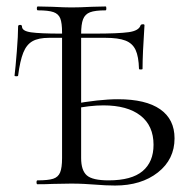

<svg xmlns="http://www.w3.org/2000/svg" viewBox="-20 -570 597 594"><path d="M272 1Q259 0 240.5 -1Q222 -2 200 -2L142 -1Q125 0 96 0Q93 0 93 -6Q93 -12 96 -12Q129 -12 144.5 -17Q160 -22 166 -36.5Q172 -51 172 -81V-469Q172 -499 166.5 -513Q161 -527 145.5 -532.5Q130 -538 97 -538Q94 -538 94 -544Q94 -550 97 -550L142 -549Q180 -547 201 -547Q226 -547 264 -549L307 -550Q309 -550 309 -544Q309 -538 307 -538Q274 -538 258.5 -532Q243 -526 237 -510.5Q231 -495 231 -465V-81Q231 -43 248.5 -27.5Q266 -12 316 -12Q387 -12 421 -40.5Q455 -69 455 -122Q455 -181 414.5 -212.5Q374 -244 300 -244Q258 -244 205 -233L200 -247Q286 -263 345 -263Q431 -263 475.5 -232Q520 -201 520 -142Q520 -77 468.5 -36.5Q417 4 336 4Q308 4 272 1ZM36 -488Q36 -493 42 -493Q48 -493 48 -488Q48 -474 76 -470Q104 -466 170 -466H208H270Q347 -466 378.5 -470.5Q410 -475 415 -492Q417 -495 422 -495Q427 -495 427 -492Q421 -402 421 -357Q421 -355 415.5 -355Q410 -355 410 -357Q409 -395 399.5 -415.5Q390 -436 368 -444.5Q346 -453 306 -453H132Q99 -453 80.5 -442.5Q62 -432 52 -407Q42 -382 36 -336Q36 -334 30.5 -334Q25 -334 25 -336Q28 -360 32 -410.5Q36 -461 36 -488Z"/></svg>

Font: Cormorant Unicase
Style: Regular
Weight: 400
Designer: Christian Thalmann (Catharsis Fonts)
Foundry: Catharsis Fonts
Version: Version 4.000